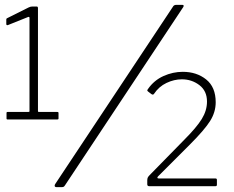

<svg xmlns="http://www.w3.org/2000/svg" viewBox="-20 -770 969 794"><path d="M222 -303C222 -305.7 220.3 -307 217 -307H141C138.3 -307 137 -308.3 137 -311V-736C137 -740.7 135.3 -743 132 -743H113C108.3 -743 103.3 -741.7 98 -739L10 -695C9.3 -695 8.5 -694.5 7.5 -693.5C6.5 -692.5 6 -691 6 -689V-671C6 -667 8 -665.3 12 -666L97 -700C100.3 -700.7 102 -699.3 102 -696V-310C102 -308 100.3 -307 97 -307H11C8.3 -307 7 -305.7 7 -303V-280C7 -277.3 8.3 -276 11 -276H217C220.3 -276 222 -277.3 222 -280ZM249 -4 738 -741C741.3 -747 739.7 -750 733 -750H710C704 -750 699.7 -748.3 697 -745L209 -10C207 -7.3 206 -4.7 206 -2C206 2 209 4 215 4H233C237.7 4 241 3.5 243 2.5C245 1.5 247 -0.7 249 -4ZM742 -192 599 -46C595 -42 592.3 -38.5 591 -35.5C589.7 -32.5 589 -28.7 589 -24V-8C589 -2.7 591.7 0 597 0H871C875 0 877 -2 877 -6V-26C877 -30 875 -32 871 -32H637C633.7 -32 631.7 -32.7 631 -34C630.3 -35.3 631 -37.3 633 -40L765 -172C805 -212 832.8 -244.3 848.5 -269C864.2 -293.7 872 -319.7 872 -347C872 -389 858.8 -420.5 832.5 -441.5C806.2 -462.5 774 -473 736 -473C708.7 -473 682 -467.2 656 -455.5C630 -443.8 608.7 -426 592 -402C590 -399.3 589 -397.3 589 -396C589 -394.7 590.3 -393 593 -391L606 -381C610.7 -377.7 614.3 -378 617 -382C630.3 -402 647.5 -417 668.5 -427C689.5 -437 710.7 -442 732 -442C759.3 -442 783.5 -434 804.5 -418C825.5 -402 836 -379.3 836 -350C836 -325.3 828.8 -301.3 814.5 -278C800.2 -254.7 776 -226 742 -192Z"/></svg>

Font: Libre Franklin ExtraLight
Style: Regular
Weight: 275
Designer: Pablo Impallari, Rodrigo Fuenzalida
Foundry: Impallari Type
Version: Version 1.002; ttfautohint (v1.5)